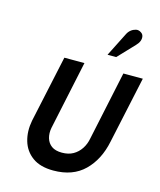

<svg xmlns="http://www.w3.org/2000/svg" viewBox="-109 -789 731 877"><g transform="rotate(15 256.5 -350.0)"><path d="M445 -185 513 -501H421L352 -176Q347 -148 332.5 -126Q318 -104 296 -91.5Q274 -79 243 -79Q212 -79 194 -92Q176 -105 169.5 -127.5Q163 -150 168 -176L237 -501H142L74 -185Q64 -133 77 -88.5Q90 -44 127 -17Q164 10 226 10Q318 10 372.5 -43.5Q427 -97 445 -185ZM443 -642Q454 -653 458.5 -664.5Q463 -676 461 -687Q459 -698 449 -704Q437 -712 424.5 -709Q412 -706 402 -698Q392 -690 386 -678L329 -565H370Z"/></g></svg>

Font: Advent Pro SemiBold
Style: Italic
Weight: 600
Italic angle: -12°
Version: Version 3.000